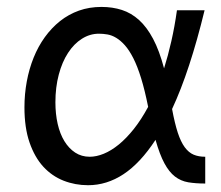

<svg xmlns="http://www.w3.org/2000/svg" viewBox="-20 -528 645 560"><path d="M241.7 -70.8Q261.2 -70.8 282.7 -79.6Q304.2 -88.4 326.4 -106.4Q348.6 -124.5 370.4 -151.9Q392.1 -179.2 412.1 -216.3Q402.3 -265.1 391.6 -299.8Q380.9 -334.5 368.9 -358.2Q356.9 -381.8 344.2 -396Q331.5 -410.2 318.8 -417.7Q306.2 -425.3 293.5 -427.5Q280.8 -429.7 268.6 -429.7Q242.2 -429.7 219 -415Q195.8 -400.4 178.5 -373.8Q161.1 -347.2 151.4 -310.3Q141.6 -273.4 141.6 -229.5Q141.6 -195.8 148.2 -166.7Q154.8 -137.7 167.7 -116.5Q180.7 -95.2 199.2 -83Q217.8 -70.8 241.7 -70.8ZM51.3 -214.8Q51.3 -253.4 58.1 -290.3Q64.9 -327.1 78.1 -359.9Q91.3 -392.6 110.8 -419.7Q130.4 -446.8 155.3 -466.6Q180.2 -486.3 210.4 -497.1Q240.7 -507.8 275.9 -507.8Q308.1 -507.8 335.4 -499Q362.8 -490.2 385.5 -469.7Q408.2 -449.2 426.5 -414.8Q444.8 -380.4 458.5 -328.6Q470.2 -365.7 479.7 -407.7Q489.3 -449.7 496.1 -498H576.7Q555.2 -409.7 531.7 -338.1Q508.3 -266.6 481.9 -210Q489.7 -168 498.5 -141.1Q507.3 -114.3 518.8 -98.6Q530.3 -83 544.7 -76.9Q559.1 -70.8 578.6 -70.8V7.3Q550.8 7.3 529.1 3.7Q507.3 0 490.2 -13.2Q473.1 -26.4 459.5 -51.8Q445.8 -77.1 433.6 -120.1Q389.2 -52.2 340.3 -20Q291.5 12.2 236.8 12.2Q199.2 12.2 165.5 -1Q131.8 -14.2 106.4 -41.7Q81.1 -69.3 66.2 -112.3Q51.3 -155.3 51.3 -214.8Z"/></svg>

Font: Andika Compact
Style: Regular
Weight: 400
Designer: Victor Gaultney, Annie Olsen, Julie Remington, Don Collingsworth, Eric Hays, Becca Hirsbrunner
Foundry: SIL International
Version: Version 5.000 ; LnSpcTght